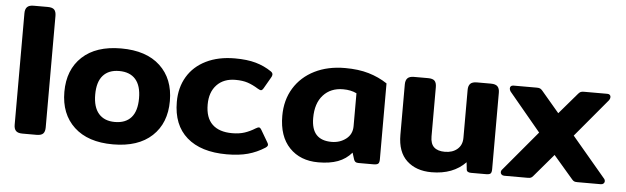

<svg xmlns="http://www.w3.org/2000/svg" viewBox="-46 -841 3314 1017"><g transform="rotate(5 1611.0 -332.5)"><path d="M51 -43V-636Q51 -658 61.5 -669Q72 -680 96 -680H171Q196 -680 206 -669.5Q216 -659 216 -636V-43Q216 -21 206 -10.5Q196 0 171 0H96Q72 0 61.5 -10.5Q51 -21 51 -43Z M298 -240Q298 -358 371.5 -426.5Q445 -495 578 -495Q712 -495 785.5 -426.5Q859 -358 859 -240Q859 -122 785.5 -53.5Q712 15 578 15Q445 15 371.5 -53.5Q298 -122 298 -240ZM695 -240Q695 -307 665 -341Q635 -375 578 -375Q522 -375 492 -341Q462 -307 462 -240Q462 -173 492 -138.5Q522 -104 578 -104Q635 -104 665 -138Q695 -172 695 -240Z M896 -239Q896 -315 930.5 -373Q965 -431 1030 -463Q1095 -495 1183 -495Q1248 -495 1294 -482Q1340 -469 1378 -443Q1388 -436 1388 -427Q1388 -419 1382 -410L1348 -351Q1341 -339 1334 -339Q1329 -339 1317 -346Q1288 -364 1261 -373Q1234 -382 1196 -382Q1133 -382 1096.5 -343.5Q1060 -305 1060 -239Q1060 -169 1096.5 -134Q1133 -99 1202 -99Q1240 -99 1268.5 -108.5Q1297 -118 1324 -135Q1336 -142 1341 -142Q1348 -142 1355 -130L1392 -67Q1397 -59 1397 -54Q1397 -46 1385 -38Q1343 -11 1295.5 2Q1248 15 1183 15Q1046 15 971 -50.5Q896 -116 896 -239Z M1459 -214Q1459 -298 1498 -361.5Q1537 -425 1607 -460Q1677 -495 1769 -495Q1840 -495 1894.5 -479Q1949 -463 1994 -433V-29Q1994 -12 1987.5 -6Q1981 0 1962 0H1883Q1872 0 1866.5 -4Q1861 -8 1858 -17L1847 -52Q1817 -17 1774 -1Q1731 15 1670 15Q1574 15 1516.5 -45Q1459 -105 1459 -214ZM1840 -192V-367Q1810 -382 1768 -382Q1702 -382 1662.5 -338.5Q1623 -295 1623 -217Q1623 -157 1650 -128Q1677 -99 1731 -99Q1775 -99 1807.5 -124Q1840 -149 1840 -192Z M2091 -168V-436Q2091 -458 2101.5 -469Q2112 -480 2136 -480H2211Q2236 -480 2246 -469.5Q2256 -459 2256 -436V-174Q2256 -135 2275.5 -117Q2295 -99 2333 -99Q2374 -99 2399.5 -121Q2425 -143 2425 -181V-436Q2425 -458 2435.5 -469Q2446 -480 2471 -480H2545Q2570 -480 2580.5 -469Q2591 -458 2591 -436V-29Q2591 -12 2585 -6Q2579 0 2561 0H2481Q2458 0 2457 -17L2453 -54Q2387 15 2272 15Q2190 15 2140.5 -31Q2091 -77 2091 -168Z M2638 -17Q2638 -26 2645 -33L2822 -244L2653 -447Q2647 -455 2647 -464Q2647 -471 2651.5 -475.5Q2656 -480 2665 -480H2789Q2801 -480 2807 -477Q2813 -474 2819 -467L2914 -355L3010 -467Q3016 -474 3022 -477Q3028 -480 3040 -480H3164Q3173 -480 3177.5 -475.5Q3182 -471 3182 -464Q3182 -455 3176 -447L3006 -244L3184 -33Q3191 -26 3191 -17Q3191 -10 3185.5 -5Q3180 0 3171 0H3047Q3035 0 3029.5 -2.5Q3024 -5 3018 -12L2914 -133L2811 -12Q2805 -5 2799.5 -2.5Q2794 0 2782 0H2658Q2649 0 2643.5 -5Q2638 -10 2638 -17Z"/></g></svg>

Font: Mitr Medium
Style: Regular
Weight: 500
Designer: Thanarat Vachiruckul
Foundry: Cadson Demak
Version: Version 1.002